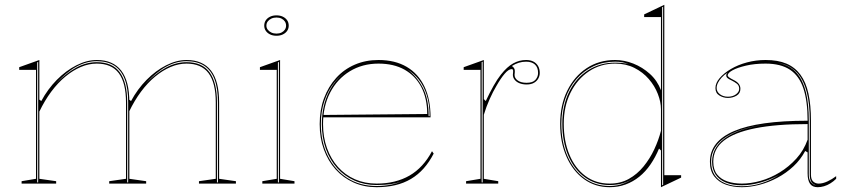

<svg xmlns="http://www.w3.org/2000/svg" viewBox="-20 -765 3534 800"><path d="M70 0V-10L130 -20V-474H60V-485L144 -515V-350L152 -344Q179 -394 217 -432.5Q255 -471 298.5 -493Q342 -515 383 -515Q417 -515 442.5 -504Q468 -493 485 -471Q502 -449 510.5 -416Q519 -383 519 -338V-20L589 -10V0H435V-10L505 -20V-338Q505 -420 475 -460Q445 -500 383 -500Q350 -500 317 -486Q284 -472 252.5 -446Q221 -420 193.5 -383Q166 -346 144 -300V-20L214 -10V0ZM809 0V-10L879 -20V-338Q879 -420 849 -460Q819 -500 757 -500Q724 -500 691 -486Q658 -472 626.5 -446Q595 -420 567.5 -383Q540 -346 518 -300V-350L526 -344Q553 -394 591 -432.5Q629 -471 672.5 -493Q716 -515 757 -515Q791 -515 816.5 -504Q842 -493 859 -471Q876 -449 884.5 -416Q893 -383 893 -338V-20L963 -10V0ZM135 -5H139V-507L135 -505ZM510 -5H514V-338Q514 -397 499.5 -435Q485 -473 456 -491.5Q427 -510 383 -510Q340 -510 298 -487Q256 -464 209 -413Q256 -461 298 -483.5Q340 -506 383 -506Q448 -506 479 -464Q510 -422 510 -338ZM884 -5H888V-338Q888 -397 873.5 -435Q859 -473 830 -491.5Q801 -510 757 -510Q714 -510 672 -487Q630 -464 583 -413Q630 -461 672 -483.5Q714 -506 757 -506Q822 -506 853 -464Q884 -422 884 -338Z M1132 -616Q1117 -616 1105.5 -621.5Q1094 -627 1087.5 -636.5Q1081 -646 1081 -658Q1081 -671 1087.5 -680.5Q1094 -690 1105.5 -695.5Q1117 -701 1132 -701Q1147 -701 1158.5 -695.5Q1170 -690 1176.5 -680.5Q1183 -671 1183 -658Q1183 -646 1176.5 -636.5Q1170 -627 1158.5 -621.5Q1147 -616 1132 -616ZM1073 0V-10L1133 -20V-474H1063V-485L1147 -515V-20L1207 -10V0ZM1138 -5H1142V-507L1138 -505ZM1132 -625Q1144 -625 1153 -629.5Q1162 -634 1167 -641.5Q1172 -649 1172 -658Q1172 -668 1167 -675.5Q1162 -683 1153 -687.5Q1144 -692 1132 -692Q1120 -692 1110.5 -687.5Q1101 -683 1095.5 -675.5Q1090 -668 1090 -658Q1090 -649 1095.5 -641.5Q1101 -634 1110.5 -629.5Q1120 -625 1132 -625Z M1557 -515Q1626 -515 1674.5 -486.5Q1723 -458 1748.5 -404.5Q1774 -351 1774 -276H1326V-286L1760 -290Q1760 -355 1735.5 -402Q1711 -449 1666 -474.5Q1621 -500 1557 -500Q1490 -500 1437.5 -468Q1385 -436 1355.5 -379Q1326 -322 1326 -248Q1326 -193 1342.5 -147.5Q1359 -102 1388.5 -69Q1418 -36 1459 -18Q1500 0 1549 0Q1589 0 1623.5 -8.5Q1658 -17 1686.5 -33.5Q1715 -50 1738.5 -75.5Q1762 -101 1780 -135L1787 -125Q1769 -90 1745.5 -63.5Q1722 -37 1692.5 -19.5Q1663 -2 1627 6.5Q1591 15 1549 15Q1497 15 1453.5 -4.5Q1410 -24 1378.5 -59Q1347 -94 1329.5 -142Q1312 -190 1312 -248Q1312 -307 1330 -355.5Q1348 -404 1380.5 -440Q1413 -476 1458 -495.5Q1503 -515 1557 -515ZM1317 -248Q1317 -173 1346.5 -114.5Q1376 -56 1428 -23Q1480 10 1549 10Q1582 10 1611 4Q1640 -2 1660 -12Q1641 -3 1612.5 1.5Q1584 6 1549 6Q1499 6 1457 -12.5Q1415 -31 1384.5 -65Q1354 -99 1337.5 -145.5Q1321 -192 1321 -248Q1321 -325 1352 -385Q1383 -445 1437 -476Q1400 -455 1373 -421Q1346 -387 1331.5 -343.5Q1317 -300 1317 -248ZM1766 -281H1770Q1770 -331 1758 -368.5Q1746 -406 1725.5 -432.5Q1705 -459 1677 -476Q1716 -448 1741 -401Q1766 -354 1766 -281Z M1922 0V-10L1982 -20V-474H1912V-485L1996 -515V-352L2004 -344Q2021 -380 2036.5 -407.5Q2052 -435 2067 -454Q2093 -487 2118.5 -501Q2144 -515 2172 -515Q2190 -515 2202.5 -508.5Q2215 -502 2222 -490Q2229 -478 2229 -461Q2229 -449 2223 -438Q2217 -427 2205 -420Q2193 -413 2174 -413Q2158 -413 2145 -418Q2132 -423 2124.5 -432.5Q2117 -442 2117 -453Q2117 -457 2117.5 -459.5Q2118 -462 2118 -465Q2118 -468 2118 -470Q2118 -477 2112 -477Q2099 -477 2082.5 -457.5Q2066 -438 2049 -408Q2034 -383 2020 -351.5Q2006 -320 1996 -287V-20L2056 -10V0ZM1991 -508 1987 -506V-5H1991ZM2172 -508Q2156 -508 2141.5 -503.5Q2127 -499 2113 -490Q2119 -486 2122 -481Q2125 -476 2125 -470Q2125 -468 2125 -465Q2125 -462 2124.5 -459Q2124 -456 2124 -453Q2124 -439 2137.5 -429.5Q2151 -420 2174 -420Q2200 -420 2211 -432.5Q2222 -445 2222 -461Q2222 -484 2209 -496Q2196 -508 2172 -508Z M2520 15Q2460 15 2413.5 -18.5Q2367 -52 2340.5 -112Q2314 -172 2314 -249Q2314 -327 2343.5 -387Q2373 -447 2424.5 -481Q2476 -515 2543 -515Q2581 -515 2619 -500Q2657 -485 2688 -457Q2719 -429 2734 -389V-694H2664V-705L2748 -745V-35H2818V-25L2734 15V-138L2726 -146Q2711 -110 2690.5 -80Q2670 -50 2644 -29Q2618 -8 2587 3.5Q2556 15 2520 15ZM2520 10Q2553 10 2581 -1.5Q2609 -13 2631 -29Q2603 -10 2577.5 -2Q2552 6 2520 6Q2461 6 2416.5 -26.5Q2372 -59 2347.5 -117Q2323 -175 2323 -249Q2323 -324 2351 -381.5Q2379 -439 2429 -471.5Q2479 -504 2543 -504Q2559 -504 2573.5 -502.5Q2588 -501 2599 -498Q2574 -508 2543 -508Q2494 -508 2453 -489Q2412 -470 2382 -435.5Q2352 -401 2335.5 -353.5Q2319 -306 2319 -249Q2319 -173 2344.5 -114.5Q2370 -56 2415 -23Q2460 10 2520 10ZM2520 0Q2565 0 2600 -19.5Q2635 -39 2661.5 -71.5Q2688 -104 2706 -142.5Q2724 -181 2734 -220V-310Q2734 -340 2721 -373.5Q2708 -407 2683.5 -435.5Q2659 -464 2623.5 -482Q2588 -500 2543 -500Q2482 -500 2433.5 -467.5Q2385 -435 2357 -378.5Q2329 -322 2329 -249Q2329 -177 2352.5 -120.5Q2376 -64 2419 -32Q2462 0 2520 0ZM2739 7 2743 5V-737L2739 -735Z M3170 -515Q3221 -515 3256.5 -500Q3292 -485 3315 -454Q3338 -423 3348.5 -375Q3359 -327 3359 -262V-37Q3359 -17 3368.5 -8.5Q3378 0 3391 0Q3408 0 3427.5 -9Q3447 -18 3464 -31V-20Q3453 -9 3440 -1Q3427 7 3413.5 11Q3400 15 3387 15Q3365 15 3355 0.5Q3345 -14 3345 -43Q3345 -76 3345 -91.5Q3345 -107 3345 -114.5Q3345 -122 3345 -130L3335 -136Q3316 -100 3286 -72Q3256 -44 3219.5 -24.5Q3183 -5 3144.5 5Q3106 15 3071 15Q3035 15 3005 4.5Q2975 -6 2956.5 -29.5Q2938 -53 2938 -91Q2938 -176 3039 -219Q3140 -262 3345 -262Q3345 -344 3327.5 -396.5Q3310 -449 3271.5 -474.5Q3233 -500 3170 -500Q3124 -500 3088 -491.5Q3052 -483 3032 -472Q3012 -461 3012 -451Q3012 -447 3018 -442.5Q3024 -438 3040 -430Q3065 -417 3065 -395Q3065 -376 3049 -366.5Q3033 -357 3013 -357Q2994 -357 2977.5 -367Q2961 -377 2961 -398Q2961 -419 2978.5 -439.5Q2996 -460 3025.5 -477.5Q3055 -495 3092.5 -505Q3130 -515 3170 -515ZM3345 -248Q3214 -248 3126.5 -230.5Q3039 -213 2995.5 -178.5Q2952 -144 2952 -91Q2952 -58 2968 -38Q2984 -18 3011 -9Q3038 0 3071 0Q3108 0 3149 -11.5Q3190 -23 3228.5 -46.5Q3267 -70 3298 -104Q3329 -138 3345 -183ZM3071 11Q3112 11 3152 -1.5Q3192 -14 3226 -36Q3188 -15 3147.5 -4Q3107 7 3071 7Q3032 7 3004 -4.5Q2976 -16 2961.5 -38Q2947 -60 2947 -91Q2947 -157 3014 -198Q3081 -239 3205 -249Q3078 -239 3010.5 -198Q2943 -157 2943 -91Q2943 -58 2958 -35.5Q2973 -13 3002 -1Q3031 11 3071 11ZM3217 -504Q3243 -499 3264 -488.5Q3285 -478 3301 -459Q3326 -430 3338 -380.5Q3350 -331 3350 -262V-37Q3350 -28 3352 -20.5Q3354 -13 3358 -7.5Q3362 -2 3368 2Q3370 4 3373 5.5Q3376 7 3380 8Q3365 1 3359.5 -9Q3354 -19 3354 -37V-262Q3354 -332 3341.5 -381Q3329 -430 3303 -460Q3292 -472 3279 -481Q3266 -490 3250.5 -495.5Q3235 -501 3217 -504ZM3013 -362Q3033 -362 3046.5 -372Q3060 -382 3060 -395Q3060 -409 3050 -416.5Q3040 -424 3028 -430Q3021 -433 3013.5 -438Q3006 -443 3006 -451Q3006 -457 3011 -462Q2997 -453 2987 -442Q2977 -431 2971.5 -420Q2966 -409 2966 -398Q2966 -383 2979.5 -372.5Q2993 -362 3013 -362Z"/></svg>

Font: Kalnia Glaze Thin
Style: Regular
Weight: 100
Version: Version 1.110